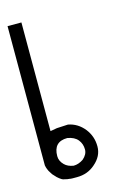

<svg xmlns="http://www.w3.org/2000/svg" viewBox="-88 -569 406 614"><g transform="rotate(-15 114.5 -262.0)"><path d="M45.9 -164.1 67.9 -168 105 -169.9Q136.7 -164.1 158.2 -137.2Q168 -124.5 173.1 -109.9Q178.2 -95.2 178.2 -78.1Q178.2 -45.9 149.9 -22Q125 0 89.8 0Q81.5 0 75.2 0Q68.8 0 64.9 -1Q59.6 -1 48.8 -3.9Q41.5 -3.9 26.9 -17.1L15.1 -29.8L6.8 -43Q2.9 -51.3 1.5 -56.4Q0 -61.5 0 -63V-523.9H45.9ZM88.9 -38.1Q105 -38.1 121.1 -48.8Q137.2 -62.5 137.2 -79.1Q137.2 -97.7 126.2 -111.3Q115.2 -125 91.8 -128.9Q45.9 -128.9 45.9 -81.1Q45.9 -64.9 59.1 -51.8Q69.8 -41 88.9 -38.1Z"/></g></svg>

Font: Defago Noto Sans
Style: Regular
Weight: 400
Designer: John M. Durdin
Foundry: Lao IT Dev Co., Ltd.
Version: Version 1.000 2007 initial release